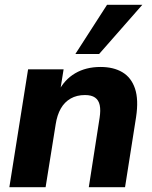

<svg xmlns="http://www.w3.org/2000/svg" viewBox="-20 -780 635 800"><path d="M19 0 97 -491H245L230 -398H223Q248 -448 293 -474.5Q338 -501 399 -501Q453 -501 490 -479Q527 -457 542.5 -411Q558 -365 547 -292L501 0H350L395 -289Q400 -321 395.5 -342Q391 -363 376 -373.5Q361 -384 334 -384Q300 -384 274.5 -369.5Q249 -355 233.5 -328Q218 -301 212 -262L170 0ZM294 -555 426 -760H573L393 -555Z"/></svg>

Font: Nunito Sans 12pt ExtraLight 12pt ExtraBold
Style: Italic
Weight: 800
Italic angle: -9°
Version: Version 3.101;gftools[0.9.27]